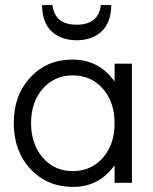

<svg xmlns="http://www.w3.org/2000/svg" viewBox="-20 -718 601 754"><path d="M145 -698H186Q195 -621 281 -621Q367 -621 376 -698H417Q416 -629 379 -594.5Q342 -560 281 -560Q220 -560 183 -594.5Q146 -629 145 -698ZM430 -468H498V0H430V-69Q369 16 267 16Q165 16 99.5 -54.5Q34 -125 34 -235Q34 -344 99 -414Q164 -484 265 -484Q369 -484 430 -398ZM265 -46Q338 -46 384 -98.5Q430 -151 430 -234Q430 -317 384 -369.5Q338 -422 265 -422Q194 -422 148 -369.5Q102 -317 102 -235Q102 -152 148 -99Q194 -46 265 -46Z"/></svg>

Font: Didact Gothic
Style: Regular
Weight: 400
Designer: Daniel Johnson
Foundry: Daniel Johnson
Version: Version 2.101;PS 002.101;hotconv 1.0.88;makeotf.lib2.5.64775